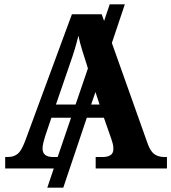

<svg xmlns="http://www.w3.org/2000/svg" viewBox="-20 -780 793 889"><path d="M4 0V-53H16Q43 -53 61 -67Q79 -81 96 -126L313 -714H451L462 -683L488 -760H558L498 -581L664 -114Q676 -80 694.5 -66.5Q713 -53 741 -53H753V0H423V-53H456Q478 -53 491.5 -61.5Q505 -70 505 -91Q505 -103 502 -115Q499 -127 496 -135L461 -235H382L273 89H199L229 0ZM239 -296H330L387 -463L382 -480Q371 -514 360.5 -547.5Q350 -581 343 -615Q335 -581 325.5 -550Q316 -519 304 -485ZM441 -296 422 -354 402 -296ZM226 -53H247L309 -235H218L189 -149Q185 -137 181 -120.5Q177 -104 177 -92Q177 -53 226 -53Z"/></svg>

Font: Noto Serif
Style: Bold
Weight: 700
Designer: Monotype Design Team
Foundry: Monotype Imaging Inc.
Version: Version 2.014